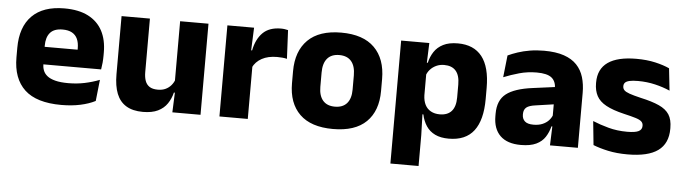

<svg xmlns="http://www.w3.org/2000/svg" viewBox="-44 -683 3679 1032"><g transform="rotate(5 1795.0 -167.0)"><path d="M295 12.5Q161 12.5 97 -47.2Q33 -107 33 -221.5V-272.5Q33 -385.5 93 -445.8Q153 -506 267.5 -506Q344.5 -506 395.8 -479.8Q447 -453.5 472.8 -405Q498.5 -356.5 498.5 -288.5V-272Q498.5 -253 496.8 -233.2Q495 -213.5 492 -196.5H354Q356 -225.5 356.5 -251.2Q357 -277 357 -298Q357 -328.5 347.5 -349.2Q338 -370 318.2 -381Q298.5 -392 267.5 -392Q221.5 -392 200.2 -367.2Q179 -342.5 179 -297V-252L180 -235.5V-200.5Q180 -181.5 186.2 -164.5Q192.5 -147.5 208.2 -134.8Q224 -122 251.8 -114.8Q279.5 -107.5 322.5 -107.5Q368 -107.5 410 -116.2Q452 -125 490.5 -140L478 -25Q444 -7.5 397.5 2.5Q351 12.5 295 12.5ZM461 -196.5H114V-291H461Z M576.5 -491.5H729.5V-202.5Q729.5 -175.5 736.5 -155.8Q743.5 -136 760 -125.2Q776.5 -114.5 805 -114.5Q829 -114.5 846.8 -123Q864.5 -131.5 876.8 -146Q889 -160.5 895 -178L918.5 -106.5H892.5Q884.5 -73.5 866.2 -46.5Q848 -19.5 816.2 -4Q784.5 11.5 735 11.5Q680.5 11.5 645.2 -9.8Q610 -31 593.2 -73Q576.5 -115 576.5 -178ZM892.5 -491.5H1045.5V0H893.5L898.5 -123L892.5 -137Z M1297.5 -276 1255.5 -369H1291.5Q1303.5 -430 1338.2 -464.8Q1373 -499.5 1436.5 -499.5Q1447.5 -499.5 1456.8 -498Q1466 -496.5 1474.5 -494.5L1482 -340Q1471.5 -343 1457.5 -344.2Q1443.5 -345.5 1429 -345.5Q1380 -345.5 1346.5 -327.2Q1313 -309 1297.5 -276ZM1300.5 0H1147.5V-491.5H1291.5L1285 -334.5L1300.5 -332.5Z M1761 14Q1642 14 1581.2 -45.2Q1520.5 -104.5 1520.5 -212V-276.5Q1520.5 -385.5 1581.5 -445.8Q1642.5 -506 1761 -506Q1879.5 -506 1940.2 -445.8Q2001 -385.5 2001 -276.5V-212Q2001 -104.5 1940.5 -45.2Q1880 14 1761 14ZM1761 -106.5Q1803.5 -106.5 1825.8 -132.2Q1848 -158 1848 -205.5V-283Q1848 -333 1825.8 -359Q1803.5 -385 1761 -385Q1718.5 -385 1696.2 -359Q1674 -333 1674 -283V-205.5Q1674 -158 1696.2 -132.2Q1718.5 -106.5 1761 -106.5Z M2385.5 11.5Q2341.5 11.5 2311.5 -3Q2281.5 -17.5 2263.8 -44.2Q2246 -71 2238.5 -106.5H2199L2235 -209.5Q2236 -179 2246.8 -158Q2257.5 -137 2277.8 -125.8Q2298 -114.5 2326 -114.5Q2368 -114.5 2389.8 -139.2Q2411.5 -164 2411.5 -213V-283Q2411.5 -332 2390.2 -356.5Q2369 -381 2327 -381Q2303.5 -381 2284.2 -372Q2265 -363 2251.8 -348.2Q2238.5 -333.5 2232.5 -314.5L2197.5 -385H2238Q2245.5 -418 2263 -444.8Q2280.5 -471.5 2311.5 -487.2Q2342.5 -503 2390.5 -503Q2476.5 -503 2520.8 -446.8Q2565 -390.5 2565 -278V-218Q2565 -104.5 2520.8 -46.5Q2476.5 11.5 2385.5 11.5ZM2237 172H2085V-491.5H2237L2232 -359L2235 -341.5V-152.5L2233 -126.5L2237 5Z M3081.5 0H2931L2935.5 -123L2932 -130.5V-284L2931 -304Q2931 -345 2907 -364.5Q2883 -384 2826.5 -384Q2777 -384 2732.5 -371.5Q2688 -359 2648.5 -343L2661.5 -461.5Q2685 -472.5 2714.2 -482.2Q2743.5 -492 2779 -498Q2814.5 -504 2855 -504Q2919.5 -504 2963 -489Q3006.5 -474 3032.5 -446.5Q3058.5 -419 3070 -380.8Q3081.5 -342.5 3081.5 -296.5ZM2774.5 11.5Q2701 11.5 2663 -25.5Q2625 -62.5 2625 -131V-144.5Q2625 -217 2669.8 -251.8Q2714.5 -286.5 2812 -299L2944 -316.5L2953 -224.5L2836 -207.5Q2800.5 -203 2786 -191Q2771.5 -179 2771.5 -155.5V-152Q2771.5 -129.5 2786 -116.2Q2800.5 -103 2832.5 -103Q2860.5 -103 2880.8 -111.5Q2901 -120 2914 -133.8Q2927 -147.5 2933.5 -164.5L2955 -102.5H2930Q2922 -70.5 2905.2 -44.5Q2888.5 -18.5 2857 -3.5Q2825.5 11.5 2774.5 11.5Z M3350 12Q3291.5 12 3244.5 1.8Q3197.5 -8.5 3164 -22L3151 -150.5Q3189.5 -134.5 3236.2 -121.8Q3283 -109 3337.5 -109Q3381 -109 3399.2 -118.2Q3417.5 -127.5 3417.5 -147V-149Q3417.5 -162.5 3408.2 -171.2Q3399 -180 3376.2 -187Q3353.5 -194 3312.5 -203.5Q3251 -218 3215 -237.8Q3179 -257.5 3163.8 -286.2Q3148.5 -315 3148.5 -354.5V-358.5Q3148.5 -431.5 3200.5 -467.8Q3252.5 -504 3353.5 -504Q3410.5 -504 3456 -493.5Q3501.5 -483 3532.5 -468.5L3545.5 -349Q3509.5 -365 3465.2 -375.5Q3421 -386 3372.5 -386Q3343 -386 3326.2 -382Q3309.5 -378 3302.8 -370.5Q3296 -363 3296 -352V-350.5Q3296 -338.5 3304 -330Q3312 -321.5 3333.2 -314Q3354.5 -306.5 3394.5 -297Q3456.5 -283.5 3494.5 -266.2Q3532.5 -249 3550 -221.8Q3567.5 -194.5 3567.5 -149.5V-145Q3567.5 -65.5 3514 -26.8Q3460.5 12 3350 12Z"/></g></svg>

Font: Anek Kannada
Style: Bold
Weight: 700
Version: Version 1.003